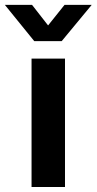

<svg xmlns="http://www.w3.org/2000/svg" viewBox="-74 -751 388 771"><path d="M52.7 0H187V-515.6H52.7ZM54.7 -731.4H-54.2V-731L63.5 -585.9H173.8L293.9 -731V-731.4H185.1L119.1 -648.9Z"/></svg>

Font: Raveo Display Display SemiBold
Style: Regular
Weight: 600
Designer: Jakub Foglar, Rasmus Andersson (Inter)
Foundry: Jakubfoglar.com
Version: Version 1.100;Glyphs 3.2.3 (3260)